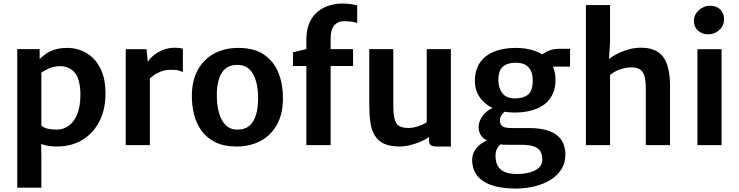

<svg xmlns="http://www.w3.org/2000/svg" viewBox="-20 -842 4290 1114"><path d="M80 247V-557H210V-489L220 -477V-56L218.5 -22L220 68V247ZM310 8Q259.5 8 226.2 -4.2Q193 -16.5 183.5 -23.5L220 -113Q234 -100.5 256.8 -95.2Q279.5 -90 310 -90Q348.5 -90 379.2 -112.5Q410 -135 427.8 -178.8Q445.5 -222.5 446.5 -286Q447 -378.5 415.5 -418.2Q384 -458 327.5 -458Q293.5 -458 265 -445.5Q236.5 -433 220 -420L201.5 -490.5Q213 -503 233.5 -520.2Q254 -537.5 287.5 -550.8Q321 -564 370.5 -564Q430 -564 480.2 -535.2Q530.5 -506.5 561.2 -447.8Q592 -389 592 -299Q592 -207 556.8 -138Q521.5 -69 458.2 -30.5Q395 8 310 8Z M841.5 -378.5 834.5 -475Q843 -496.5 867 -517.2Q891 -538 923.8 -551.5Q956.5 -565 992.5 -565Q1009 -565 1022 -563.5Q1035 -562 1041 -558.5V-423.5Q1034 -427.5 1019.2 -432.2Q1004.5 -437 973.5 -437Q939 -437 913.5 -427Q888 -417 870 -403.5Q852 -390 841.5 -378.5ZM709.5 0V-556.5H830L838.5 -475L849.5 -443V0Z M1352.5 8Q1281 8 1231.2 -16Q1181.5 -40 1150.8 -81.5Q1120 -123 1106.2 -176.8Q1092.5 -230.5 1093 -290Q1094.5 -379.5 1129.8 -440.5Q1165 -501.5 1225.5 -532.8Q1286 -564 1362.5 -564Q1458 -564 1515.2 -522.8Q1572.5 -481.5 1597.8 -414Q1623 -346.5 1621.5 -267Q1620.5 -177.5 1585.5 -116.2Q1550.5 -55 1490.2 -23.5Q1430 8 1352.5 8ZM1356 -90Q1419 -89.5 1448.2 -137Q1477.5 -184.5 1477.5 -273Q1477.5 -326 1465.8 -369.5Q1454 -413 1428 -439Q1402 -465 1359.5 -465.5Q1296.5 -466.5 1267.2 -420Q1238 -373.5 1238 -287Q1238 -233.5 1250 -189Q1262 -144.5 1288 -117.5Q1314 -90.5 1356 -90Z M1757.5 0V-459H1680V-538.5L1757.5 -557V-609Q1757.5 -670.5 1776.2 -711.5Q1795 -752.5 1825.8 -776.5Q1856.5 -800.5 1893.2 -811Q1930 -821.5 1965.5 -821.5Q1997 -821.5 2020.5 -817.5Q2044 -813.5 2052.5 -811V-708.5Q2040 -713 2022 -716Q2004 -719 1974 -719Q1940.5 -719 1919.5 -694.8Q1898.5 -670.5 1898.5 -619V-557H2028.5V-459H1898.5V0Z M2298 8Q2241 8 2206.2 -9.2Q2171.5 -26.5 2153.2 -58.2Q2135 -90 2128.8 -133.8Q2122.5 -177.5 2122.5 -230V-557H2262V-229.5Q2262 -172.5 2271.5 -144.8Q2281 -117 2300.8 -108.2Q2320.5 -99.5 2351.5 -99.5Q2370.5 -99.5 2391 -105Q2411.5 -110.5 2428.8 -118.2Q2446 -126 2456 -133V-557H2596V8H2513.5Q2492.5 8 2481 1.8Q2469.5 -4.5 2469.5 -28.5V-66L2472 -49Q2451 -33.5 2421.2 -20.5Q2391.5 -7.5 2359.2 0.2Q2327 8 2298 8Z M2972.5 252Q2848.5 251.5 2784 209.2Q2719.5 167 2719.5 86Q2719.5 56 2734 32.2Q2748.5 8.5 2772 -8.2Q2795.5 -25 2823 -34L2906 -25Q2896.5 -17 2884.8 -6.5Q2873 4 2864 20.8Q2855 37.5 2855 64Q2855 94 2866.5 117.5Q2878 141 2905 154.2Q2932 167.5 2979 167.5Q3019.5 167.5 3053 158.8Q3086.5 150 3106.5 131.5Q3126.5 113 3126.5 84.5Q3126.5 58 3116.8 38.5Q3107 19 3080.2 8.5Q3053.5 -2 3001.5 -2H2921.5Q2899 -2 2882.2 -4.2Q2865.5 -6.5 2850 -10Q2841.5 -12 2837.2 -15.2Q2833 -18.5 2824 -20.5Q2786.5 -32 2771.8 -54.2Q2757 -76.5 2757 -105Q2757 -124.5 2766 -145.2Q2775 -166 2794 -185.5Q2813 -205 2844 -219L2925 -202.5Q2905.5 -195 2893 -178.8Q2880.5 -162.5 2880.5 -145Q2880.5 -118.5 2895.8 -108.8Q2911 -99 2947.5 -99H3047.5Q3112.5 -99 3154 -86Q3195.5 -73 3218.8 -51.2Q3242 -29.5 3251.2 -2Q3260.5 25.5 3260.5 55Q3260.5 103 3237.5 139.8Q3214.5 176.5 3174 201.5Q3133.5 226.5 3081.8 239.2Q3030 252 2972.5 252ZM2966 -189Q2899 -189 2847 -211.5Q2795 -234 2765.2 -275.2Q2735.5 -316.5 2735.5 -373Q2735.5 -436.5 2764.8 -478.8Q2794 -521 2846.5 -542.2Q2899 -563.5 2967.5 -564Q3035.5 -565 3089 -544.5Q3142.5 -524 3172.8 -482.5Q3203 -441 3203 -378Q3203 -317 3174.5 -274.8Q3146 -232.5 3093 -210.8Q3040 -189 2966 -189ZM2968.5 -271Q3015 -271 3043 -292.2Q3071 -313.5 3071 -375Q3071 -425.5 3046.5 -451.8Q3022 -478 2972.5 -478Q2943.5 -478 2920.5 -469.2Q2897.5 -460.5 2884.5 -438.5Q2871.5 -416.5 2871.5 -376.5Q2871.5 -333.5 2894 -302.2Q2916.5 -271 2968.5 -271ZM3139 -455.5 3112.5 -513.5Q3122.5 -527 3153.8 -543Q3185 -559 3225.5 -559H3287.5V-455.5Z M3379.5 0V-812.5H3519.5V-591L3512 -481.5L3507 -495Q3526 -511 3555.8 -527Q3585.5 -543 3621 -553.5Q3656.5 -564 3692.5 -565Q3783.5 -567.5 3825.5 -514.8Q3867.5 -462 3867.5 -343.5V0H3727V-332.5Q3727 -399.5 3707.2 -426.2Q3687.5 -453 3636 -451Q3613 -450.5 3580.2 -440.2Q3547.5 -430 3519.5 -407V0Z M4026.5 0V-556.5H4166.5V0ZM4089 -643Q4054.5 -643 4030.2 -664.2Q4006 -685.5 4006 -721Q4006 -745 4019.2 -764.8Q4032.5 -784.5 4053.8 -796.5Q4075 -808.5 4099 -808.5Q4138 -808.5 4159.5 -786.2Q4181 -764 4181 -730Q4181 -693 4153.5 -668Q4126 -643 4089 -643Z"/></svg>

Font: Merriweather Sans SemiBold
Style: Regular
Weight: 600
Designer: Eben Sorkin
Foundry: Eben Sorkin
Version: Version 2.001